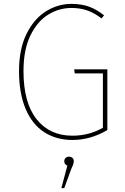

<svg xmlns="http://www.w3.org/2000/svg" viewBox="-20 -711 645 989"><path d="M516 -632 503 -616Q467 -644 430 -657Q393 -670 348 -670Q284 -670 228 -635.5Q172 -601 136.5 -528Q101 -455 101 -345Q101 -182 168.5 -97Q236 -12 353 -12Q439 -12 510 -53V-333H365L362 -354H533V-41Q446 10 353 10Q270 10 208 -30Q146 -70 112 -150Q78 -230 78 -345Q78 -458 116.5 -536Q155 -614 216.5 -652.5Q278 -691 348 -691Q399 -691 438 -677Q477 -663 516 -632ZM360 119Q360 128 356.5 137.5Q353 147 346 162L311 258H296L327 142Q311 136 311 119Q311 109 318 102.5Q325 96 335 96Q347 96 353.5 102.5Q360 109 360 119Z"/></svg>

Font: Fira Sans Thin
Style: Regular
Weight: 100
Designer: bBox Type GmbH & Carrois Corporate GbR & Edenspiekermann AG
Foundry: bBox Type GmbH & Carrois Corporate GbR & Edenspiekermann AG
Version: Version 4.301